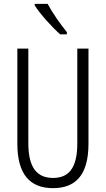

<svg xmlns="http://www.w3.org/2000/svg" viewBox="-20 -966 548 996"><path d="M227 -946H160V-938C189 -892 252 -823 292 -788H327V-799C294 -840 254 -896 227 -946ZM439 -221V-714H381V-222C381 -89 333 -43 255 -43C174 -43 127 -94 127 -222V-714H70V-221C70 -62 135 10 255 10C368 10 439 -53 439 -221Z"/></svg>

Font: Noto Sans Bengali ExtraCondensed Light
Style: Regular
Weight: 300
Width: 2
Designer: Joana Ranito - Universal Thirst; Jelle Bosma - Monotype Design Team
Foundry: Universal Thirst ehf.
Version: Version 3.000